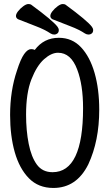

<svg xmlns="http://www.w3.org/2000/svg" viewBox="-20 -906 540 950"><path d="M244 24Q170 24 123 -24Q76 -72 53 -153Q30 -234 30 -337Q30 -457 64 -557Q82 -614 99.5 -638.5Q117 -663 134 -663Q145 -663 152 -659Q197 -719 271 -719Q337 -719 381 -672Q425 -625 448 -545Q471 -465 471 -363Q471 -209 417 -93Q417 -93 417 -93Q359 24 244 24ZM240 -54Q391 -54 391 -371Q391 -486 362 -562Q331 -645 267 -645Q234 -645 198 -613Q162 -581 135.5 -513.5Q109 -446 109 -339Q109 -260 122 -194.5Q135 -129 162.5 -91.5Q190 -54 240 -54ZM441 -758Q441 -746 434 -740.5Q427 -735 419 -735Q409 -735 401 -740Q371 -760 328.5 -776Q286 -792 239 -811Q229 -817 229 -827Q229 -837 239.5 -850.5Q250 -864 265 -875Q280 -886 290 -886Q300 -886 304 -883Q413 -803 435 -773Q441 -764 441 -758ZM271 -758Q271 -746 264 -740.5Q257 -735 249 -735Q239 -735 231 -740Q201 -760 158.5 -776Q116 -792 69 -811Q59 -817 59 -827Q59 -837 69.5 -850.5Q80 -864 95 -875Q110 -886 120 -886Q130 -886 134 -883Q243 -803 265 -773Q271 -764 271 -758Z"/></svg>

Font: Moon Stars Kai HW
Style: Bold
Weight: 700
Designer: GuiWonder
Version: Version 1.101